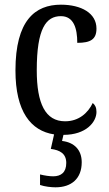

<svg xmlns="http://www.w3.org/2000/svg" viewBox="-20 -566 466 820"><path d="M217 234C285 234 329 197 329 127C329 74 297 42 245 36L251 10C348 10 392 -45 392 -88C392 -107 386 -118 376 -126C356 -84 317 -48 258 -48C174 -48 137 -123 137 -266C137 -445 177 -497 240 -497C295 -497 310 -445 310 -383C367 -383 392 -398 392 -444C392 -510 327 -546 240 -546C130 -546 46 -479 46 -265C46 -89 112 -7 211 8L197 70C236 75 263 90 263 130C263 170 241 187 207 187C192 187 171 184 151 179V224C171 231 199 234 217 234Z"/></svg>

Font: Noto Serif Ethiopic Cn
Style: Regular
Weight: 400
Width: 3
Designer: Monotype Design Team
Foundry: Monotype Imaging Inc.
Version: Version 2.102